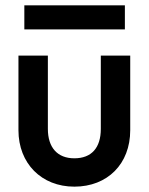

<svg xmlns="http://www.w3.org/2000/svg" viewBox="-20 -688 557 718"><path d="M258 10C382 10 467 -75 467 -201V-480H357V-206C357 -135 322 -96 258 -96C195 -96 159 -136 159 -206V-480H49V-201C49 -77 135 10 258 10ZM71 -578H447V-668H71Z"/></svg>

Font: MV Cash Medium
Style: Regular
Weight: 500
Designer: Rodrigo Fuenzalida
Foundry: fragTYPE
Version: Version 1.100;Glyphs 3.1.2 (3151)